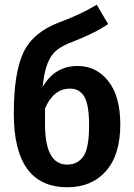

<svg xmlns="http://www.w3.org/2000/svg" viewBox="-20 -771 563 806"><path d="M306 -494Q385 -494 435 -430Q485 -366 485 -249Q485 -121 425 -53Q365 15 263 15Q38 15 38 -294Q38 -467 79 -552Q120 -637 231 -678Q318 -710 386 -751L434 -670Q377 -631 283 -595Q241 -579 217.5 -560Q194 -541 179.5 -504.5Q165 -468 159 -406Q210 -494 306 -494ZM262 -80Q306 -80 330 -114.5Q354 -149 354 -245Q354 -331 334 -365Q314 -399 274 -399Q205 -399 169 -316V-250Q169 -80 262 -80Z"/></svg>

Font: Fira Sans Condensed Medium
Style: Regular
Weight: 500
Width: 3
Designer: Carrois Corporate & Edenspiekermann AG
Foundry: Carrois Corporate GbR & Edenspiekermann AG
Version: Version 4.203;PS 004.203;hotconv 1.0.88;makeotf.lib2.5.64775